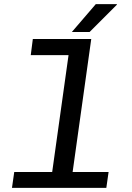

<svg xmlns="http://www.w3.org/2000/svg" viewBox="-20 -910 640 930"><path d="M222 0 312 -643H129L139 -721H422L321 0ZM38 0 49 -77H506L495 0ZM328 -755 444 -890H546V-887L414 -755Z"/></svg>

Font: Chivo Mono
Style: Italic
Weight: 400
Italic angle: -8.05°
Monospace: yes
Version: Version 1.008